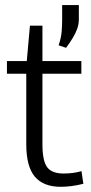

<svg xmlns="http://www.w3.org/2000/svg" viewBox="-20 -717 353 742"><path d="M214.8 4.9Q147.9 4.9 114.7 -34.2Q81.5 -73.2 81.5 -160.2V-456.1L103.5 -432.1H6.8V-481H105.5L81.5 -459L95.7 -617.7H144V-459L122.1 -481H294.4V-432.1H122.1L144 -456.1V-159.2Q144 -95.7 162.1 -71Q180.2 -46.4 226.6 -46.4Q244.1 -46.4 262.5 -48.8Q280.8 -51.3 294.9 -55.7L302.2 -6.8Q279.8 -1 257.3 2Q234.9 4.9 214.8 4.9ZM235.4 -532.2 206.5 -542Q216.3 -570.3 218.3 -595.2Q220.2 -620.1 220.2 -641.1V-697.3H284.7V-640.6Q284.7 -623.5 278.3 -605.7Q272 -587.9 260.7 -569.6Q249.5 -551.3 235.4 -532.2Z"/></svg>

Font: Anaheim
Style: Regular
Weight: 400
Designer: Vernon Adams
Foundry: Vernon Adams
Version: Version 2.001